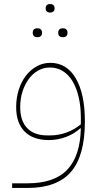

<svg xmlns="http://www.w3.org/2000/svg" viewBox="-20 -690 485 950"><path d="M40 217H116Q249 217 313 149.5Q377 82 380 -55H377Q348 -28 307 -12.5Q266 3 222 3Q143 3 101.5 -39.5Q60 -82 60 -160Q60 -205 72.5 -245Q85 -285 107.5 -314.5Q130 -344 161 -361.5Q192 -379 229 -379Q310 -379 355 -302.5Q400 -226 400 -89Q400 81 331 160.5Q262 240 116 240H40ZM229 -20Q270 -20 309.5 -34.5Q349 -49 380 -75V-109Q380 -163 369.5 -208.5Q359 -254 339.5 -287Q320 -320 291.5 -338Q263 -356 227 -356Q196 -356 169 -341Q142 -326 122.5 -299.5Q103 -273 91.5 -237.5Q80 -202 80 -160Q80 -92 114.5 -56Q149 -20 215 -20ZM289 -506Q280 -506 274 -511.5Q268 -517 268 -528Q268 -539 274 -544.5Q280 -550 289 -550H293Q302 -550 308 -544.5Q314 -539 314 -528Q314 -517 308 -511.5Q302 -506 293 -506ZM163 -506Q154 -506 148 -511.5Q142 -517 142 -528Q142 -539 148 -544.5Q154 -550 163 -550H167Q176 -550 182 -544.5Q188 -539 188 -528Q188 -517 182 -511.5Q176 -506 167 -506ZM226 -628Q218 -628 212 -633Q206 -638 206 -649Q206 -660 212 -665Q218 -670 226 -670H230Q238 -670 244 -665Q250 -660 250 -649Q250 -638 244 -633Q238 -628 230 -628Z"/></svg>

Font: IBM Plex Sans Arabic Thin
Style: Regular
Weight: 100
Designer: Mike Abbink, Paul van der Laan, Pieter van Rosmalen, Wael Morcos, Khajak Apelian
Foundry: Bold Monday
Version: Version 1.101